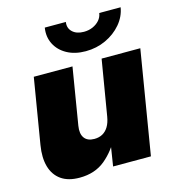

<svg xmlns="http://www.w3.org/2000/svg" viewBox="-111 -833 847 936"><g transform="rotate(-15 312.5 -364.5)"><path d="M176.3 10.7Q118.7 10.7 83.3 -14.4Q47.9 -39.6 34.9 -85.2Q22 -130.9 32.2 -192.4L86.9 -522.5H282.2L234.9 -235.4Q228.5 -196.3 244.1 -174.8Q259.8 -153.3 294.4 -153.3Q317.9 -153.3 335.7 -163.1Q353.5 -172.9 365.5 -192.6Q377.4 -212.4 382.3 -241.7L429.2 -522.5H624.5L538.1 0H347.2L369.6 -141.6H390.6Q357.4 -75.2 305.7 -32.2Q253.9 10.7 176.3 10.7ZM364.7 -577.1Q310.1 -577.1 270.5 -598.9Q231 -620.6 212.2 -657.7Q193.4 -694.8 200.7 -740.2H307.1Q302.2 -710 322.8 -690.4Q343.3 -670.9 380.4 -670.9Q404.8 -670.9 425.3 -679.9Q445.8 -689 459.2 -704.3Q472.7 -719.7 475.6 -740.2H583.5Q576.2 -694.8 544.7 -657.7Q513.2 -620.6 466.3 -598.9Q419.4 -577.1 364.7 -577.1Z"/></g></svg>

Font: Inter 28pt Black
Style: Italic
Weight: 900
Italic angle: -9.3988°
Designer: Rasmus Andersson
Foundry: rsms
Version: Version 4.001;git-66647c0bb